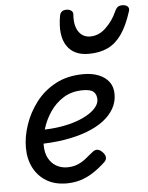

<svg xmlns="http://www.w3.org/2000/svg" viewBox="-58 -895 743 962"><g transform="rotate(-5 313.0 -414.5)"><path d="M238 19Q179 19 137 -6.5Q95 -32 72.5 -76Q50 -120 50 -178Q50 -232 70 -291.5Q90 -351 129.5 -403Q169 -455 229 -487Q289 -519 370 -519Q412 -519 445 -506Q478 -493 497 -468Q516 -443 516 -405Q516 -367 497.5 -334Q479 -301 444.5 -274.5Q410 -248 360 -229Q310 -210 246 -199.5Q182 -189 106 -189L129 -259Q185 -259 231.5 -266.5Q278 -274 314.5 -287Q351 -300 376.5 -316.5Q402 -333 415 -351Q428 -369 428 -386Q428 -412 413 -425.5Q398 -439 360 -439Q303 -439 261.5 -413Q220 -387 193 -346.5Q166 -306 153 -262Q140 -218 140 -181Q140 -143 154.5 -116Q169 -89 193.5 -75Q218 -61 248 -61Q276 -61 298 -69.5Q320 -78 339.5 -93Q359 -108 379 -125Q393 -137 405.5 -135.5Q418 -134 429 -123Q443 -110 445 -96Q447 -82 434 -70Q402 -40 370.5 -20Q339 0 306.5 9.5Q274 19 238 19ZM405 -618Q329 -618 295 -670.5Q261 -723 278 -820Q281 -835 289.5 -841.5Q298 -848 313 -848Q328 -848 337.5 -840Q347 -832 345 -820Q341 -765 362 -734.5Q383 -704 420 -704Q464 -704 499.5 -738.5Q535 -773 554 -816Q562 -834 570.5 -840Q579 -846 593 -846Q611 -846 620 -837Q629 -828 624 -813Q601 -741 571 -698.5Q541 -656 500.5 -637Q460 -618 405 -618Z"/></g></svg>

Font: Playwrite RO
Style: Regular
Weight: 400
Designer: Veronika Burian, José Scaglione
Foundry: TypeTogether
Version: Version 1.002